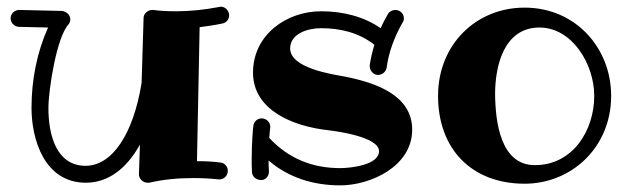

<svg xmlns="http://www.w3.org/2000/svg" viewBox="-20 -530 1902 579"><path d="M671 -484C671 -497 660 -510 645 -510C644 -510 642 -509 641 -509C594 -500 551 -496 511 -496C487 -496 464 -497 442 -500C441 -500 440 -500 439 -500C427 -500 413 -490 413 -476L407 -280C382 -125 318 -30 238 -30C150 -30 126 -123 126 -204C126 -259 151 -421 188 -458C190 -462 192 -466 192 -471C192 -485 181 -495 167 -497C38 -500 38 -500 38 -500C23 -500 12 -488 12 -475C12 -461 23 -450 37 -449L125 -447C92 -374 75 -290 75 -205C75 -111 113 21 239 21C305 21 361 -20 402 -94L399 -5C399 -5 399 -5 399 -4C399 9 411 21 425 21C427 21 428 21 430 21C473 11 517 7 562 7C587 7 613 8 639 11C640 11 641 11 642 11C654 11 667 1 667 -15C667 -27 658 -39 644 -40C621 -43 597 -44 574 -44L582 -448C604 -451 627 -454 650 -459C663 -461 671 -472 671 -484Z M1223 -139C1223 -244 1111 -281 1020 -299C983 -306 855 -324 855 -384C855 -429 909 -445 948 -445C1005 -445 1062 -432 1109 -395C1103 -375 1098 -354 1095 -334C1095 -332 1095 -331 1095 -330C1095 -317 1106 -304 1120 -304C1133 -304 1144 -314 1146 -326C1152 -372 1169 -418 1194 -462C1197 -466 1198 -470 1198 -475C1198 -488 1187 -500 1172 -500C1164 -500 1155 -496 1150 -488C1142 -474 1134 -459 1128 -445C1077 -480 1015 -496 948 -496C845 -496 743 -426 743 -311C743 -199 861 -149 972 -137C997 -134 1123 -117 1123 -74C1123 -32 1036 -23 1006 -23C923 -23 851 -51 792 -114C793 -132 795 -145 795 -145C795 -146 795 -147 795 -148C795 -160 785 -173 769 -173C756 -173 745 -163 744 -150C743 -147 739 -98 739 -50C739 -36 739 -23 740 -10C741 3 753 13 768 13C781 13 791 1 791 -12C791 -13 791 -13 791 -14C790 -24 790 -35 790 -46C849 5 924 29 1006 29C1097 29 1223 -28 1223 -139Z M1772 -241C1772 -136 1707 -32 1593 -32C1490 -32 1474 -160 1473 -246C1473 -330 1499 -447 1607 -447C1705 -447 1772 -337 1772 -241ZM1823 -241C1823 -385 1716 -507 1562 -507C1415 -507 1301 -395 1301 -241C1301 -80 1403 24 1562 24C1703 24 1823 -85 1823 -241Z"/></svg>

Font: Ribeye
Style: Regular
Weight: 400
Designer: Astigmatic (AOETI)
Foundry: Astigmatic (AOETI)
Version: Version 1.000